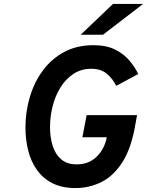

<svg xmlns="http://www.w3.org/2000/svg" viewBox="-20 -941 745 973"><path d="M362.5 12Q293.5 12 245.2 -12.8Q197 -37.5 166.8 -80.5Q136.5 -123.5 122.8 -178.5Q109 -233.5 109 -294Q109 -374.5 131.2 -449.5Q153.5 -524.5 197.2 -583.8Q241 -643 305.2 -677.5Q369.5 -712 453.5 -712Q520 -712 564.5 -689.2Q609 -666.5 637 -632.8Q665 -599 680.5 -566L569 -506Q552 -541 522 -566.8Q492 -592.5 442.5 -592.5Q392 -592.5 353 -567Q314 -541.5 287.2 -499Q260.5 -456.5 247 -403.8Q233.5 -351 233.5 -296Q233.5 -244.5 247 -201.8Q260.5 -159 290.2 -133.5Q320 -108 368.5 -108Q426 -108 464.2 -141.8Q502.5 -175.5 517.5 -229L521 -245.5H397.5L419 -357.5H674.5L667.5 -319Q647.5 -194.5 602.2 -122.2Q557 -50 495 -19Q433 12 362.5 12ZM389 -765 552.5 -921H705L502 -765Z"/></svg>

Font: Overpass
Style: Bold Italic
Weight: 700
Italic angle: -10°
Designer: Delve Withrington, Dave Bailey, Thomas Jockin
Foundry: Delve Fonts LLC
Version: Version 4.000; ttfautohint (v1.8.3)